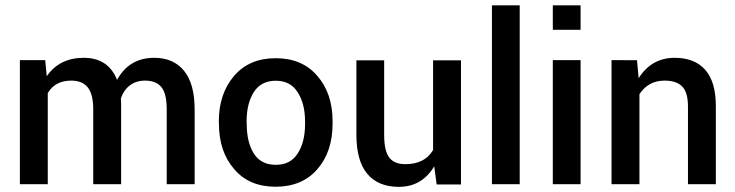

<svg xmlns="http://www.w3.org/2000/svg" viewBox="-20 -706 2819 736"><path d="M443.4 -328.6 444.3 -308.1V0H337.4V-287.1Q337.4 -344.2 316.7 -370.6Q295.9 -397 253.4 -397Q190.9 -397 163.1 -349.1V0H56.2V-475.6H153.3L159.2 -413.6Q207.5 -484.4 301.3 -484.4Q395 -484.4 428.7 -399.9Q475.1 -484.4 571.3 -484.4Q645 -484.4 685.5 -434.6Q726.1 -384.8 726.1 -286.6V0H619.1V-287.1Q619.1 -346.7 598.9 -371.8Q578.6 -397 535.6 -397Q502 -397 478 -378.9Q454.1 -360.8 443.4 -328.6Z M925.8 -231Q925.8 -160.6 953.1 -117.4Q980.5 -74.2 1037.1 -74.2Q1093.8 -74.2 1121.1 -117.7Q1149.4 -161.1 1149.4 -231V-240.2Q1149.4 -308.6 1121.1 -352.1Q1093.8 -396.5 1037.1 -396.5Q980.5 -396.5 952.9 -352.8Q925.3 -309.1 925.3 -240.7ZM1196.8 -414.6Q1254.9 -347.7 1254.9 -241.2V-231.9Q1254.9 -124.5 1196.5 -57.4Q1138.2 9.8 1036.4 9.8Q934.6 9.8 877.4 -58.1Q819.3 -125 819.3 -231.9L818.8 -240.7Q818.8 -346.2 877 -414.6Q935.1 -482.9 1036.9 -482.9Q1138.7 -482.9 1196.8 -414.6Z M1508.8 10.3Q1430.2 10.3 1388.2 -39.3Q1346.2 -88.9 1346.2 -189.9V-474.6H1452.6V-189.5Q1452.6 -127.9 1471.9 -102.3Q1491.2 -76.7 1533.7 -76.7Q1608.4 -76.7 1640.1 -130.9V-474.6H1747.1V1H1653.8L1644.5 -68.4Q1597.2 10.3 1508.8 10.3Z M1972.2 -685.5V0H1865.7V-685.5Z M2205.6 -475.6V0H2099.1V-475.6ZM2205.6 -685.5V-591.8H2099.1V-685.5Z M2566.4 -484.4Q2642.6 -484.4 2683.3 -438.5Q2724.1 -392.6 2724.1 -298.8V0H2617.2V-297.9Q2617.2 -351.1 2595.5 -374Q2573.7 -397 2527.3 -397Q2465.8 -397 2431.2 -345.2V0H2324.2V-475.6L2421.9 -475.1L2428.2 -406.2Q2477.5 -484.4 2566.4 -484.4Z"/></svg>

Font: Yantramanav Medium
Style: Regular
Weight: 500
Version: Version 1.001;PS 1.0;hotconv 1.0.72;makeotf.lib2.5.5900; ttf